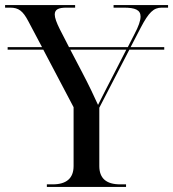

<svg xmlns="http://www.w3.org/2000/svg" viewBox="-25 -734 680 754"><path d="M159 0H470V-10H447C392 -10 365 -34 365 -82V-311L483 -539H620V-549H488L528 -626C559 -685 578 -704 610 -704H635V-714H421V-704H461C506 -704 527 -695 527 -669C527 -653 519 -630 503 -600L477 -549H246L210 -619C197 -645 190 -664 190 -677C190 -697 205 -704 236 -704H270V-714H-5V-704H15C48 -704 65 -691 86 -651L140 -549H5V-539H145L264 -313V-82C264 -34 236 -10 182 -10H159ZM296 -453 251 -539H471L427 -453C400 -402 376 -353 360 -322C346 -353 324 -400 296 -453Z"/></svg>

Font: Noto Serif Display
Style: Regular
Weight: 400
Designer: Monotype Design Team
Foundry: Monotype Imaging Inc.
Version: Version 2.009